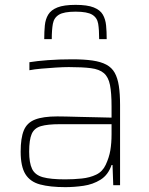

<svg xmlns="http://www.w3.org/2000/svg" viewBox="-20 -762 614 790"><path d="M249 8Q186 8 145 -3Q104 -14 84.5 -45.5Q65 -77 65 -138Q65 -194 78 -225.5Q91 -257 124 -270Q157 -283 216 -283Q228 -283 253 -282.5Q278 -282 310.5 -281Q343 -280 376.5 -279.5Q410 -279 439 -278V-324Q439 -380 432.5 -412.5Q426 -445 407.5 -461Q389 -477 354 -481.5Q319 -486 263 -486Q240 -486 209.5 -484Q179 -482 150 -479.5Q121 -477 101 -473V-506Q131 -511 177 -514.5Q223 -518 277 -518Q326 -518 360.5 -513Q395 -508 417.5 -496Q440 -484 452 -462.5Q464 -441 469 -408.5Q474 -376 474 -330V0H446L443 -83H439Q425 -42 393.5 -22.5Q362 -3 323.5 2.5Q285 8 249 8ZM248 -24Q283 -24 316.5 -27.5Q350 -31 376 -43.5Q402 -56 415 -84Q429 -114 434 -143.5Q439 -173 439 -210V-251H226Q176 -251 148.5 -243Q121 -235 110.5 -211Q100 -187 100 -138Q100 -92 112 -67Q124 -42 156 -33Q188 -24 248 -24ZM291 -742Q339 -742 365.5 -731.5Q392 -721 403 -702Q414 -683 416.5 -657.5Q419 -632 419 -601H388Q388 -639 384 -664Q380 -689 359.5 -701.5Q339 -714 291 -714Q243 -714 222.5 -701.5Q202 -689 197.5 -664Q193 -639 193 -601H162Q162 -632 164.5 -657.5Q167 -683 178.5 -702Q190 -721 216.5 -731.5Q243 -742 291 -742Z"/></svg>

Font: Saira Thin
Style: Regular
Weight: 100
Designer: Hector Gatti with collaboration of the Omnibus-Type team
Foundry: Omnibus-Type
Version: Version 1.101